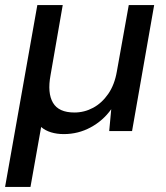

<svg xmlns="http://www.w3.org/2000/svg" viewBox="-35 -516 653 756"><path d="M-15 220 112 -496H212L164 -220Q151 -150 173.5 -111.5Q196 -73 258 -73Q297 -73 331.5 -91.5Q366 -110 391 -146Q416 -182 425 -234L472 -496H572L485 0H395L403 -86Q371 -41 322 -14.5Q273 12 216 12Q189 12 166 5Q143 -2 127 -16L85 220Z"/></svg>

Font: DM Sans Medium
Style: Italic
Weight: 500
Italic angle: -10°
Designer: Colophon Foundry, Jonny Pinhorn
Foundry: Colophon Foundry
Version: Version 4.004;gftools[0.9.30]